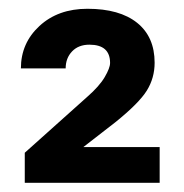

<svg xmlns="http://www.w3.org/2000/svg" viewBox="-20 -736 413 431"><path d="M338.4 -325.7H35.6V-393.1L175.8 -518.6Q203.1 -542.5 215.1 -563Q227.1 -583.5 227.1 -594.7Q227.1 -635.7 180.7 -635.7Q156.2 -635.7 141.8 -620.6Q127.4 -605.5 127.4 -582.5H26.9Q26.9 -639.2 68.6 -677.7Q110.4 -716.3 176.3 -716.3Q248.5 -716.3 287.8 -684.8Q327.1 -653.3 327.1 -595.2Q327.1 -561 309.6 -532.7Q292 -504.4 239.3 -461.9L167 -405.8H338.4Z"/></svg>

Font: MAUL Bold
Style: Bold
Weight: 700
Designer: MAUL
Version: Version 1.0; 2020; ttfautohint (v1.8.3)